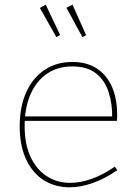

<svg xmlns="http://www.w3.org/2000/svg" viewBox="-20 -792 586 818"><path d="M276 6Q215 6 167 -24Q119 -54 91.5 -112.5Q64 -171 64 -254Q64 -337 91.5 -398.5Q119 -460 169.5 -494Q220 -528 288 -528Q351 -528 393.5 -499.5Q436 -471 457.5 -421Q479 -371 479 -305Q479 -300 479 -294Q479 -288 478 -277H73V-296H467L458 -290Q459 -349 443 -399Q427 -449 389.5 -479Q352 -509 288 -509Q225 -509 179.5 -477.5Q134 -446 109.5 -389Q85 -332 85 -256Q85 -178 110 -124Q135 -70 179 -41.5Q223 -13 279 -13Q322 -13 370.5 -30Q419 -47 469 -82L480 -67Q426 -30 374.5 -12Q323 6 276 6ZM220 -634 236 -643 175 -772 150 -758ZM331 -634 347 -642 289 -772 263 -759Z"/></svg>

Font: Bitter Thin Thin
Style: Regular
Weight: 250
Version: Version 2.002